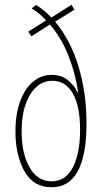

<svg xmlns="http://www.w3.org/2000/svg" viewBox="-20 -778 429 808"><path d="M196 -704 281 -758 293 -737 212 -687Q278 -607 311 -496.5Q344 -386 344 -259Q344 10 197 10Q120 10 82.5 -58Q45 -126 45 -225Q45 -298 65 -352Q85 -406 119.5 -434.5Q154 -463 197 -463Q238 -463 266 -440.5Q294 -418 306 -389H309Q297 -471 267 -546Q237 -621 190 -675L112 -625L99 -645L174 -692Q151 -719 113 -743L132 -757Q169 -734 196 -704ZM71 -225Q71 -132 104.5 -73.5Q138 -15 197 -15Q256 -15 286.5 -73.5Q317 -132 317 -232Q317 -333 286 -385.5Q255 -438 201 -438Q142 -438 106.5 -379.5Q71 -321 71 -225Z"/></svg>

Font: Noto Sans Display Thin Cond
Style: Regular
Weight: 250
Width: 3
Designer: Monotype Design team
Foundry: Monotype Imaging Inc.
Version: Version 1.000